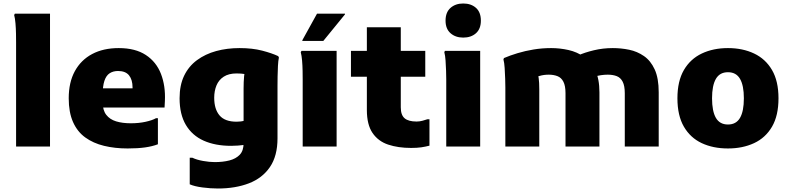

<svg xmlns="http://www.w3.org/2000/svg" viewBox="-20 -838 4514 1098"><path d="M72 0V-595Q72 -615 71.5 -645Q71 -675 68.5 -704.5Q66 -734 61 -752L65 -760H266V0Z M710 11Q637 11 575 -4Q513 -19 467.5 -52Q422 -85 397.5 -140.5Q373 -196 373 -276Q373 -367 408 -431Q443 -495 507 -529Q571 -563 659 -563Q754 -563 814 -523.5Q874 -484 900.5 -415.5Q927 -347 923 -261L921 -223H491V-333H738V-338Q738 -382 718 -407Q698 -432 655 -432Q627 -432 607 -419Q587 -406 577 -375.5Q567 -345 567 -294V-255Q567 -208 587.5 -181.5Q608 -155 644 -144Q680 -133 728 -133Q774 -133 812.5 -141.5Q851 -150 872 -162H883V-13Q852 -1 810 5Q768 11 710 11Z M1226 240Q1184 240 1138 234Q1092 228 1065 216V64H1080Q1105 76 1141.5 82.5Q1178 89 1208 89Q1255 89 1292 79.5Q1329 70 1351 47Q1373 24 1373 -19V-332Q1373 -370 1376 -402.5Q1379 -435 1390 -445L1405 -413Q1402 -411 1380.5 -414.5Q1359 -418 1333 -418Q1288 -418 1259.5 -399.5Q1231 -381 1218 -349.5Q1205 -318 1205 -279Q1205 -214 1235.5 -178Q1266 -142 1333 -142Q1345 -142 1357 -143.5Q1369 -145 1386 -150V-11Q1361 -7 1340.5 -5.5Q1320 -4 1302 -4Q1211 -4 1145 -33.5Q1079 -63 1043 -123.5Q1007 -184 1007 -276Q1007 -351 1033 -405Q1059 -459 1106.5 -494Q1154 -529 1216 -546Q1278 -563 1350 -563Q1423 -563 1479 -548.5Q1535 -534 1571 -517L1575 -509Q1571 -491 1569.5 -461Q1568 -431 1567.5 -400.5Q1567 -370 1567 -348V-47Q1567 54 1523.5 117.5Q1480 181 1403 210.5Q1326 240 1226 240Z M1711 0V-382Q1711 -402 1710.5 -432.5Q1710 -463 1707.5 -492Q1705 -521 1700 -539L1704 -547H1905V0ZM1709 -604V-608L1793 -760H1953V-756L1829 -604Z M2331 8Q2257 8 2200 -11Q2143 -30 2110.5 -77.5Q2078 -125 2078 -209V-682H2272V-224Q2272 -180 2294 -161.5Q2316 -143 2362 -143Q2380 -143 2396 -147.5Q2412 -152 2424 -156H2436V-5Q2413 1 2389 4.5Q2365 8 2331 8ZM1987 -399V-547H2412V-399Z M2629 -623Q2585 -623 2556.5 -648Q2528 -673 2528 -720Q2528 -768 2556.5 -793Q2585 -818 2629 -818Q2674 -818 2702 -793Q2730 -768 2730 -720Q2730 -673 2702 -648Q2674 -623 2629 -623ZM2532 0V-382Q2532 -402 2531 -432.5Q2530 -463 2528 -492Q2526 -521 2521 -539L2524 -547H2726V0Z M2870 0V-337Q2870 -357 2869 -388Q2868 -419 2866 -449.5Q2864 -480 2859 -498L2862 -506Q2897 -521 2940 -534Q2983 -547 3031.5 -555Q3080 -563 3132 -563Q3182 -563 3231 -552Q3280 -541 3320 -513Q3360 -485 3384 -436Q3408 -387 3408 -310V0H3214V-305Q3214 -347 3202 -370.5Q3190 -394 3168 -402.5Q3146 -411 3118 -411Q3090 -411 3066.5 -404Q3043 -397 3023 -391L3049 -433Q3057 -417 3060.5 -392Q3064 -367 3064 -328V0ZM3553 0V-305Q3553 -347 3541 -370.5Q3529 -394 3507 -402.5Q3485 -411 3455 -411Q3436 -411 3416.5 -408Q3397 -405 3382 -400L3286 -521Q3324 -538 3376 -550.5Q3428 -563 3484 -563Q3532 -563 3578 -553.5Q3624 -544 3662.5 -517.5Q3701 -491 3724 -441Q3747 -391 3747 -310V0Z M3854 -276Q3854 -374 3891 -437.5Q3928 -501 3993.5 -532Q4059 -563 4143 -563Q4227 -563 4292.5 -532Q4358 -501 4395 -437.5Q4432 -374 4432 -276Q4432 -177 4395 -113.5Q4358 -50 4292.5 -19.5Q4227 11 4143 11Q4058 11 3993 -19.5Q3928 -50 3891 -113.5Q3854 -177 3854 -276ZM4052 -276Q4052 -202 4074 -164Q4096 -126 4143 -126Q4190 -126 4212 -164Q4234 -202 4234 -276Q4234 -349 4212 -387Q4190 -425 4143 -425Q4096 -425 4074 -387Q4052 -349 4052 -276Z"/></svg>

Font: Kufam ExtraBold
Style: Regular
Weight: 800
Designer: Wael Morcos, Artur Schmal
Foundry: Original Type
Version: Version 1.300; ttfautohint (v1.8.3)